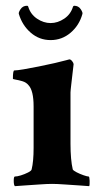

<svg xmlns="http://www.w3.org/2000/svg" viewBox="-20 -637 359 661"><path d="M31.2 3.9Q27.3 0 27.3 -14.6Q27.3 -29.3 31.2 -29.3Q39.1 -29.3 51.8 -33.2Q64.5 -37.1 76.2 -43Q87.9 -48.8 88.9 -53.7Q95.7 -81.1 95.7 -127.9V-270.5Q95.7 -325.2 78.1 -343.8Q70.3 -353.5 57.1 -357.4Q43.9 -361.3 34.2 -362.8Q24.4 -364.3 24.4 -366.2Q24.4 -394.5 29.3 -394.5Q38.1 -394.5 61.5 -398.4Q85 -402.3 113.8 -408.2Q142.6 -414.1 168.5 -419.9Q194.3 -425.8 208 -429.7L218.8 -432.6Q223.6 -432.6 228.5 -426.3Q233.4 -419.9 233.4 -416Q228.5 -373 225.6 -348.6Q222.7 -324.2 222.7 -318.4V-142.6Q222.7 -86.9 230.5 -53.7Q232.4 -49.8 243.7 -43.9Q254.9 -38.1 267.6 -33.7Q280.3 -29.3 285.2 -29.3Q288.1 -29.3 288.6 -14.6Q289.1 0 287.1 3.9Q279.3 2.9 254.4 1.5Q229.5 0 202.1 -2Q174.8 -3.9 159.2 -3.9Q143.6 -3.9 116.2 -2Q88.9 0 64.5 1.5Q40 2.9 31.2 3.9ZM154.3 -499Q115.2 -499 85.9 -524.4Q56.6 -549.8 44.9 -588.9Q43 -593.8 50.8 -605.5Q58.6 -617.2 73.2 -617.2Q76.2 -617.2 77.1 -614.3Q85 -587.9 107.4 -572.8Q129.9 -557.6 154.3 -557.6Q178.7 -557.6 201.2 -572.8Q223.6 -587.9 231.4 -614.3Q233.4 -617.2 235.4 -617.2Q250 -617.2 257.8 -605.5Q265.6 -593.8 263.7 -588.9Q252.9 -549.8 223.1 -524.4Q193.4 -499 154.3 -499Z"/></svg>

Font: Crimson Text Bold
Style: Bold
Weight: 700
Designer: Sebastian Kosch
Foundry: Sebastian Kosch
Version: Version 1.10 July 1, 2025